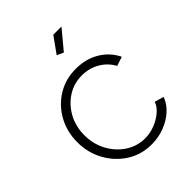

<svg xmlns="http://www.w3.org/2000/svg" viewBox="-210 -843 965 965"><g transform="rotate(-45 272.5 -360.0)"><path d="M299 10Q226 10 168 -27Q110 -64 76 -126Q42 -188 42 -262Q42 -336 75 -396.5Q108 -457 166 -493Q224 -529 298 -529Q369 -529 423 -496.5Q477 -464 504 -408L455 -392Q432 -435 389.5 -459.5Q347 -484 296 -484Q239 -484 193 -454.5Q147 -425 119.5 -375Q92 -325 92 -262Q92 -199 120 -147.5Q148 -96 194.5 -65.5Q241 -35 297 -35Q333 -35 367.5 -48.5Q402 -62 427.5 -84Q453 -106 461 -131L510 -117Q497 -80 465.5 -51.5Q434 -23 391 -6.5Q348 10 299 10ZM313 -629 278 -645 339 -730H397Z"/></g></svg>

Font: Raleway Light
Style: Regular
Weight: 300
Designer: Matt McInerney, Pablo Impallari, Rodrigo Fuenzalida
Foundry: Matt McInerney, Pablo Impallari, Rodrigo Fuenzalida
Version: Version 4.026